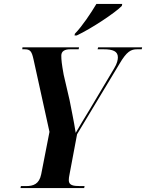

<svg xmlns="http://www.w3.org/2000/svg" viewBox="-20 -954 741 974"><path d="M360 -783 358 -774H369C444 -809 567 -891 598 -924L600 -934H469C441 -887 397 -821 360 -783ZM84 0H407L409 -10H387C351 -10 329 -14 329 -40C329 -48 330 -57 333 -71L371 -273L586 -630C623 -693 644 -704 676 -704H699L701 -714H478L475 -704H505C553 -704 578 -694 578 -663C578 -651 574 -631 559 -607L434 -397C406 -351 384 -315 364 -280C354 -345 342 -397 333 -446L303 -575C293 -630 291 -651 291 -672C291 -694 308 -704 336 -704H379L381 -714H94L93 -704H105C134 -704 141 -693 150 -653L231 -285L189 -70C179 -20 149 -10 112 -10H86Z"/></svg>

Font: Noto Serif Display Condensed
Style: Bold Italic
Weight: 700
Width: 3
Italic angle: -12°
Designer: Monotype Design Team
Foundry: Monotype Imaging Inc.
Version: Version 2.009